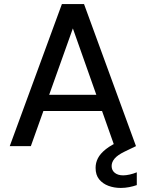

<svg xmlns="http://www.w3.org/2000/svg" viewBox="-20 -720 718 946"><path d="M28 0 285 -700H394L650 0H544L339 -580L132 0ZM144 -173 172 -253H501L529 -173ZM575 206Q542 206 514 195.5Q486 185 468.5 163.5Q451 142 451 107Q451 82 462.5 59.5Q474 37 501.5 15Q529 -7 576 -27L626 -49L650 0L594 27Q559 44 544.5 61.5Q530 79 530 98Q530 119 545.5 131.5Q561 144 587 144Q601 144 619 140Q637 136 654 129V192Q637 198 616.5 202Q596 206 575 206Z"/></svg>

Font: DM Sans 17pt Medium
Style: Regular
Weight: 500
Version: Version 4.004;gftools[0.9.30]